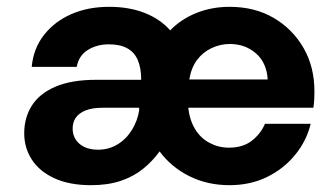

<svg xmlns="http://www.w3.org/2000/svg" viewBox="-20 -531 985 563"><path d="M247 12Q183 12 139 -8.5Q95 -29 73 -63.5Q51 -98 51 -140Q51 -186 73.5 -221.5Q96 -257 143 -277Q190 -297 262 -297H394Q394 -332 384 -355Q374 -378 353 -389.5Q332 -401 299 -401Q264 -401 237.5 -384.5Q211 -368 205 -335H73Q78 -389 109 -428.5Q140 -468 189 -489.5Q238 -511 300 -511Q359 -511 404.5 -493Q450 -475 479 -442Q511 -475 556 -493Q601 -511 653 -511Q727 -511 782.5 -478.5Q838 -446 870 -390.5Q902 -335 902 -263Q902 -253 901.5 -241Q901 -229 899 -215H532Q536 -179 552 -152.5Q568 -126 594.5 -112Q621 -98 651 -98Q692 -98 718 -118Q744 -138 757 -168H891Q879 -118 845.5 -77Q812 -36 763 -12Q714 12 653 12Q588 12 535 -14.5Q482 -41 448 -87Q427 -58 399 -35.5Q371 -13 333.5 -0.5Q296 12 247 12ZM267 -92Q299 -92 324.5 -107.5Q350 -123 366.5 -149.5Q383 -176 388 -207V-215H280Q250 -215 230.5 -207Q211 -199 202 -185.5Q193 -172 193 -154Q193 -135 202.5 -121Q212 -107 228.5 -99.5Q245 -92 267 -92ZM535 -298H765Q762 -347 730.5 -374.5Q699 -402 654 -402Q626 -402 600.5 -390Q575 -378 558 -355.5Q541 -333 535 -298Z"/></svg>

Font: DM Sans 20pt
Style: Bold
Weight: 700
Version: Version 4.004;gftools[0.9.30]